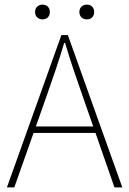

<svg xmlns="http://www.w3.org/2000/svg" viewBox="-20 -812 560 832"><path d="M10 0 246 -660H274L510 0H476L338 -396Q317 -456 298.5 -510.5Q280 -565 262 -626H258Q240 -565 221.5 -510.5Q203 -456 182 -396L42 0ZM112 -236V-264H405V-236ZM164 -728Q151 -728 141.5 -736.5Q132 -745 132 -760Q132 -775 141.5 -783.5Q151 -792 164 -792Q178 -792 187 -783.5Q196 -775 196 -760Q196 -745 187 -736.5Q178 -728 164 -728ZM356 -728Q343 -728 333.5 -736.5Q324 -745 324 -760Q324 -775 333.5 -783.5Q343 -792 356 -792Q370 -792 379 -783.5Q388 -775 388 -760Q388 -745 379 -736.5Q370 -728 356 -728Z"/></svg>

Font: Source Sans 3 ExtraLight ExtraLight
Style: Regular
Weight: 250
Version: Version 3.052;hotconv 1.1.0;makeotfexe 2.6.0